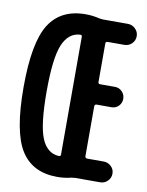

<svg xmlns="http://www.w3.org/2000/svg" viewBox="-84 -801 669 872"><g transform="rotate(10 250.0 -365.0)"><path d="M231.4 -644.5Q177.7 -641.6 151.9 -580.1Q126 -518.6 126 -364.7Q126 -210.9 151.4 -149.4Q176.8 -87.9 231.4 -85Q240.2 -85 240.2 -92.8V-636.7Q240.2 -644.5 231.4 -644.5ZM240.2 9.8Q126 9.8 72.8 -74.7Q19.5 -159.2 19.5 -365.2Q19.5 -571.3 72.8 -655.8Q126 -740.2 240.2 -740.2Q273.4 -740.2 304.7 -732.4Q316.4 -730.5 321.3 -730.5H436.5Q456.1 -730.5 470.7 -716.3Q485.4 -702.1 485.4 -682.1Q485.4 -662.1 471.2 -647.9Q457 -633.8 436.5 -633.8H360.4Q351.6 -633.8 350.6 -626V-446.3Q350.6 -438.5 360.4 -438.5H428.7Q447.3 -438.5 460.9 -424.8Q474.6 -411.1 474.6 -390.6Q474.6 -372.1 461.4 -358.4Q448.2 -344.7 428.7 -344.7H360.4Q351.6 -344.7 350.6 -335.9V-105.5Q350.6 -96.7 360.4 -95.7H436.5Q456.1 -95.7 470.7 -82Q485.4 -68.4 485.4 -48.3Q485.4 -28.3 471.2 -14.2Q457 0 436.5 0H321.3Q317.4 0 304.7 2Q273.4 9.8 240.2 9.8Z"/></g></svg>

Font: Rounded Mgen+ 1m medium
Style: Regular
Weight: 500
Designer: [Source Han Sans]
Ryoko NISHIZUKA  (kana & ideographs); Paul D. Hunt (Latin, Greek & Cyrillic); Wenlong ZHANG  (bopomofo
Version: Version 1.059.20150602